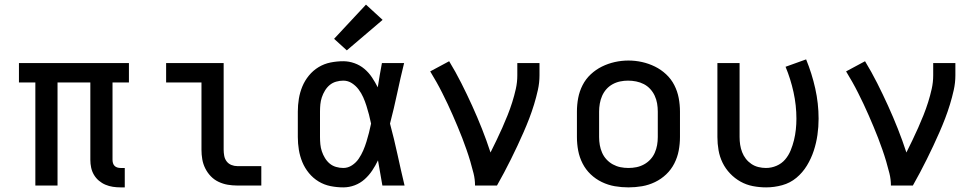

<svg xmlns="http://www.w3.org/2000/svg" viewBox="-20 -803 4240 831"><path d="M502 8Q485 8 468.5 5.5Q452 3 436.5 -3.5Q421 -10 408 -21Q395 -32 386.5 -46.5Q378 -61 374.5 -77.5Q371 -94 371 -111V-446H229V0H133V-446H62V-530H538V-446H467V-111Q467 -104 469 -97Q471 -90 476 -85Q481 -80 488 -78Q495 -76 502 -76H520V8Z M1007 0Q986 0 965.5 -3.5Q945 -7 926 -16Q907 -25 892.5 -40Q878 -55 868.5 -74Q859 -93 855.5 -113.5Q852 -134 852 -155V-446H699V-530H948V-155Q948 -142 950.5 -128.5Q953 -115 961 -104.5Q969 -94 981.5 -89Q994 -84 1007 -84H1111V0Z M1466 8Q1438 8 1410.5 2.5Q1383 -3 1359 -17.5Q1335 -32 1317 -54Q1299 -76 1288.5 -101.5Q1278 -127 1273.5 -154.5Q1269 -182 1269 -210V-320Q1269 -348 1273.5 -375.5Q1278 -403 1288.5 -428.5Q1299 -454 1317 -476Q1335 -498 1359 -512.5Q1383 -527 1410.5 -532.5Q1438 -538 1466 -538Q1490 -538 1514 -529.5Q1538 -521 1557 -505Q1576 -489 1590 -468Q1604 -447 1615 -425Q1619 -451 1623.5 -477.5Q1628 -504 1633 -530H1729Q1713 -465 1699 -399Q1685 -333 1668 -268Q1686 -201 1700.5 -134Q1715 -67 1731 0H1635Q1630 -27 1625.5 -54.5Q1621 -82 1616 -109Q1605 -86 1591 -65Q1577 -44 1558 -27Q1539 -10 1515 -1Q1491 8 1466 8ZM1466 -76Q1486 -76 1503.5 -87.5Q1521 -99 1532.5 -116Q1544 -133 1552 -151.5Q1560 -170 1566 -189.5Q1572 -209 1577 -228.5Q1582 -248 1586 -268Q1582 -288 1577 -307Q1572 -326 1566 -345Q1560 -364 1552 -382Q1544 -400 1532 -416Q1520 -432 1503 -443Q1486 -454 1466 -454Q1450 -454 1434.5 -449.5Q1419 -445 1407 -435Q1395 -425 1386.5 -411Q1378 -397 1373 -382Q1368 -367 1366.5 -351.5Q1365 -336 1365 -320V-210Q1365 -194 1366.5 -178.5Q1368 -163 1373 -148Q1378 -133 1386.5 -119Q1395 -105 1407 -95Q1419 -85 1434.5 -80.5Q1450 -76 1466 -76ZM1481 -585 1426 -635 1564 -783 1636 -717Z M2036 0Q2036 -27 2029.5 -53Q2023 -79 2015.5 -104.5Q2008 -130 1999 -155.5Q1990 -181 1980.5 -206Q1971 -231 1960.5 -255.5Q1950 -280 1939.5 -304.5Q1929 -329 1917.5 -353Q1906 -377 1894 -401Q1882 -425 1869 -448Q1856 -471 1842 -494L1924 -538Q1952 -492 1976.5 -443.5Q2001 -395 2023.5 -345.5Q2046 -296 2066 -245.5Q2086 -195 2103 -143Q2116 -169 2129 -196Q2142 -223 2154 -250Q2166 -277 2177 -304.5Q2188 -332 2197 -360.5Q2206 -389 2212.5 -418Q2219 -447 2219 -477V-530H2315V-477Q2315 -445 2308 -413.5Q2301 -382 2291.5 -351Q2282 -320 2270.5 -290Q2259 -260 2246 -230.5Q2233 -201 2219.5 -172Q2206 -143 2191.5 -114Q2177 -85 2162 -56.5Q2147 -28 2131 0Z M2700 8Q2670 8 2641 3Q2612 -2 2585 -15Q2558 -28 2536.5 -48.5Q2515 -69 2501.5 -95.5Q2488 -122 2482.5 -151Q2477 -180 2477 -210V-320Q2477 -350 2482.5 -379Q2488 -408 2501.5 -434.5Q2515 -461 2537 -481.5Q2559 -502 2585.5 -515Q2612 -528 2641 -534.5Q2670 -541 2700 -541Q2730 -541 2759 -534.5Q2788 -528 2814.5 -515Q2841 -502 2863 -481.5Q2885 -461 2898.5 -434.5Q2912 -408 2917.5 -379Q2923 -350 2923 -320V-210Q2923 -180 2917.5 -151Q2912 -122 2898.5 -95.5Q2885 -69 2863.5 -48.5Q2842 -28 2815 -15Q2788 -2 2759 3Q2730 8 2700 8ZM2700 -76Q2718 -76 2735 -79.5Q2752 -83 2767.5 -91.5Q2783 -100 2795 -113Q2807 -126 2814 -142Q2821 -158 2824 -175Q2827 -192 2827 -210V-320Q2827 -338 2824 -355.5Q2821 -373 2813.5 -389Q2806 -405 2794 -418Q2782 -431 2766.5 -439Q2751 -447 2733.5 -450.5Q2716 -454 2698 -454Q2681 -454 2664 -450.5Q2647 -447 2631.5 -438.5Q2616 -430 2604.5 -417Q2593 -404 2586 -388Q2579 -372 2576 -354.5Q2573 -337 2573 -320V-210Q2573 -192 2576 -175Q2579 -158 2586 -142Q2593 -126 2605 -113Q2617 -100 2632.5 -91.5Q2648 -83 2665 -79.5Q2682 -76 2700 -76Z M3296 8Q3267 8 3238.5 2.5Q3210 -3 3185 -17Q3160 -31 3140 -52Q3120 -73 3107.5 -98.5Q3095 -124 3090 -152.5Q3085 -181 3085 -210V-530H3181V-210Q3181 -193 3183.5 -176.5Q3186 -160 3192 -144.5Q3198 -129 3208 -116Q3218 -103 3232 -93.5Q3246 -84 3262.5 -80Q3279 -76 3295 -76Q3319 -76 3341 -85.5Q3363 -95 3378 -112.5Q3393 -130 3402 -152Q3411 -174 3416.5 -196.5Q3422 -219 3424.5 -242.5Q3427 -266 3427 -289Q3427 -347 3414.5 -404Q3402 -461 3380 -514L3469 -546Q3494 -485 3508.5 -420Q3523 -355 3523 -289Q3523 -254 3518 -219Q3513 -184 3502 -150.5Q3491 -117 3472.5 -86.5Q3454 -56 3427 -33.5Q3400 -11 3365.5 -1.5Q3331 8 3296 8Z M3836 0Q3836 -27 3829.5 -53Q3823 -79 3815.5 -104.5Q3808 -130 3799 -155.5Q3790 -181 3780.5 -206Q3771 -231 3760.5 -255.5Q3750 -280 3739.5 -304.5Q3729 -329 3717.5 -353Q3706 -377 3694 -401Q3682 -425 3669 -448Q3656 -471 3642 -494L3724 -538Q3752 -492 3776.5 -443.5Q3801 -395 3823.5 -345.5Q3846 -296 3866 -245.5Q3886 -195 3903 -143Q3916 -169 3929 -196Q3942 -223 3954 -250Q3966 -277 3977 -304.5Q3988 -332 3997 -360.5Q4006 -389 4012.5 -418Q4019 -447 4019 -477V-530H4115V-477Q4115 -445 4108 -413.5Q4101 -382 4091.5 -351Q4082 -320 4070.5 -290Q4059 -260 4046 -230.5Q4033 -201 4019.5 -172Q4006 -143 3991.5 -114Q3977 -85 3962 -56.5Q3947 -28 3931 0Z"/></svg>

Font: Iosevka Curly Medium Extended
Style: Regular
Weight: 500
Width: 7
Monospace: yes
Designer: Belleve Invis
Foundry: Belleve Invis
Version: Version 11.1.0; ttfautohint (v1.8.3)